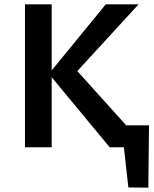

<svg xmlns="http://www.w3.org/2000/svg" viewBox="-20 -678 707 884"><path d="M571 185 539 -101H666L663 186ZM538 -101H622V0H538ZM485 0 205 -338 467 -658H618L305 -317L315 -374L652 0ZM95 0V-658H218V0Z"/></svg>

Font: Ysabeau Office
Style: Bold
Weight: 700
Designer: Christian Thalmann (Catharsis Fonts)
Version: Version 2.001;gftools[0.9.30]; featfreeze: tnum,lnum,ss02